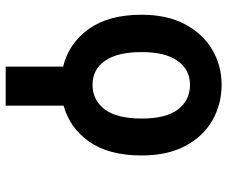

<svg xmlns="http://www.w3.org/2000/svg" viewBox="-82 -511 796 672"><g transform="rotate(90 316.0 -175.0)"><path d="M524.1 -272.7Q524.1 -157.7 475.7 -89.1Q427.2 -20.6 349.8 0.4V203.1H213.1V2.1Q132.5 -17.4 82 -87Q31.6 -156.6 31.6 -272.7Q31.6 -361.2 64.5 -423.7Q97.3 -486.2 153.1 -519.4Q208.8 -552.6 276.6 -552.6Q345.2 -552.6 401.5 -520.2Q457.7 -487.9 490.9 -425.4Q524.1 -362.9 524.1 -272.7ZM276.6 -100.9Q330.6 -100.9 362.7 -143.5Q394.9 -186.1 394.9 -272.7Q394.9 -359.4 362.4 -400.7Q329.9 -442.1 276.6 -442.1Q224.8 -442.1 193.5 -399.3Q162.3 -356.5 162.3 -272.7Q162.3 -188.9 192.5 -144.9Q222.7 -100.9 276.6 -100.9Z"/></g></svg>

Font: Interface
Style: Bold
Weight: 700
Designer: Rasmus Andersson
Foundry: rsms
Version: Version 1.8